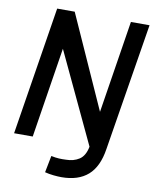

<svg xmlns="http://www.w3.org/2000/svg" viewBox="-96 -774 829 1035"><g transform="rotate(10 319.0 -256.5)"><path d="M20 0 132 -702H228L456 -194L536 -700H638L525 -3Q510 96 457 142.5Q404 189 312 189Q294 189 269 186.5Q244 184 221 178L239 86Q262 91 281.5 92Q301 93 319 92Q362 92 392.5 72Q423 52 433 1L200 -494L122 0Z"/></g></svg>

Font: Georama Medium
Style: Italic
Weight: 500
Italic angle: -9°
Designer: Jean-Baptiste Levee
Foundry: Production Type
Version: Version 1.000